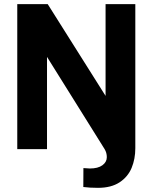

<svg xmlns="http://www.w3.org/2000/svg" viewBox="-20 -717 734 923"><path d="M380.5 182 381 91Q401 93 412 93Q451 93 472.2 77.5Q493.5 62 493.5 38.5Q493.5 17.5 483 0L206 -443.5V0H63V-697H209.5L487.5 -256V-697H630.5V-4.5Q630.5 47 612.8 90Q595 133 554.8 159.5Q514.5 186 451 186Q412 186 380.5 182Z"/></svg>

Font: HK Grotesk ExtraBold
Style: Regular
Weight: 800
Designer: Alfredo Marco Pradil
Foundry: Hanken Design Co.
Version: Version 3.001